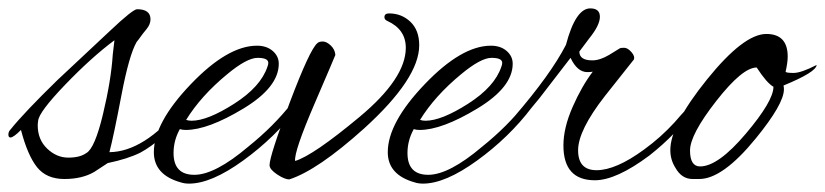

<svg xmlns="http://www.w3.org/2000/svg" viewBox="-41 -425 1968 458"><path d="M184 -15Q155 2 112.5 2Q70 2 47.5 -26Q25 -54 9 -115Q-9 -97 -16 -97Q-21 -97 -21 -104Q-21 -111 -16 -116Q17 -157 96 -234L222 -352Q276 -403 286 -403Q318 -403 318 -379Q318 -367 308.5 -355.5Q299 -344 294.5 -337.5Q290 -331 285 -325Q267 -294 248.5 -197Q230 -100 220 -62Q303 -63 391 -170Q401 -180 406 -180Q411 -180 411 -173.5Q411 -167 402 -156Q344 -88 294 -61Q264 -46 216 -36ZM49 -126Q49 -92 71.5 -70.5Q94 -49 122 -49Q150 -49 165 -60Q185 -71 204.5 -152Q224 -233 228 -295L232 -329Q177 -288 114.5 -223Q52 -158 50 -137Q49 -131 49 -126Z M410 13Q399 13 390 10Q326 -8 326 -62Q326 -132 414 -224Q502 -316 572 -316Q595 -316 609.5 -303.5Q624 -291 624 -273Q624 -217 539.5 -166Q455 -115 402 -115Q394 -115 388 -117Q373 -90 373 -60Q373 -8 422.5 -8Q472 -8 551 -75Q612 -124 655 -179Q664 -191 670.5 -191Q677 -191 677 -185Q677 -179 669 -168Q615 -97 539 -42Q463 13 410 13ZM599 -275Q599 -287 573.5 -287Q548 -287 501 -248Q438 -196 403 -139Q409 -137 416 -137Q454 -137 517.5 -177.5Q581 -218 597 -266Q599 -271 599 -275Z M887 -393Q917 -393 938 -373Q959 -353 959 -317Q959 -238 828 -119Q717 -19 649 3Q638 3 620 -9Q602 -21 602 -31Q602 -53 650 -180Q698 -307 716 -322Q720 -326 729 -326Q738 -326 748 -316.5Q758 -307 759 -294Q759 -293 709.5 -178Q660 -63 663 -41Q706 -54 816.5 -146Q927 -238 927 -311Q927 -355 883 -375Q876 -378 876 -384Q876 -393 887 -393Z M968 13Q957 13 948 10Q884 -8 884 -62Q884 -132 972 -224Q1060 -316 1130 -316Q1153 -316 1167.5 -303.5Q1182 -291 1182 -273Q1182 -217 1097.5 -166Q1013 -115 960 -115Q952 -115 946 -117Q931 -90 931 -60Q931 -8 980.5 -8Q1030 -8 1109 -75Q1170 -124 1213 -179Q1222 -191 1228.5 -191Q1235 -191 1235 -185Q1235 -179 1227 -168Q1173 -97 1097 -42Q1021 13 968 13ZM1157 -275Q1157 -287 1131.5 -287Q1106 -287 1059 -248Q996 -196 961 -139Q967 -137 974 -137Q1012 -137 1075.5 -177.5Q1139 -218 1155 -266Q1157 -271 1157 -275Z M1378 5Q1303 5 1303 -78Q1303 -120 1325 -170Q1347 -220 1373 -254Q1368 -253 1360 -253Q1336 -253 1320 -287L1246 -191Q1184 -114 1174 -114Q1169 -114 1169 -118Q1169 -128 1186 -147Q1273 -248 1309 -318Q1332 -405 1367 -405Q1390 -405 1390 -385Q1390 -365 1365 -334L1341 -302Q1341 -281 1372 -281Q1390 -281 1412 -294L1438 -310Q1440 -311 1448 -311Q1456 -311 1465 -301Q1474 -291 1471 -283L1402 -196Q1338 -114 1338 -66.5Q1338 -19 1382 -19Q1428 -19 1495 -68Q1535 -97 1568 -133Q1599 -169 1602 -169Q1609 -169 1609 -161.5Q1609 -154 1600 -144L1568 -108Q1541 -80 1508 -54Q1429 5 1378 5Z M1829 -212Q1829 -177 1762 -95Q1683 2 1627 2H1611Q1585 2 1570 -25Q1558 -44 1558 -67Q1558 -127 1645.5 -235.5Q1733 -344 1787 -344Q1838 -344 1838 -290Q1838 -276 1833 -254Q1834 -251 1852 -251Q1870 -251 1907 -270Q1906 -253 1828 -221Q1829 -217 1829 -212ZM1764 -264Q1730 -264 1667.5 -184Q1605 -104 1605 -66Q1605 -28 1629 -28Q1672 -28 1738 -106Q1804 -184 1804 -218Q1788 -227 1764 -264Z"/></svg>

Font: Alex Brush
Style: Regular
Weight: 400
Designer: Robert E. Leuschke
Foundry: Robert E. Leuschke
Version: Version 1.003